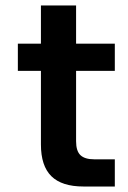

<svg xmlns="http://www.w3.org/2000/svg" viewBox="-20 -679 467 699"><path d="M284 0Q205 0 167 -37.5Q129 -75 129 -153V-421H45V-520H129V-659H257V-520H398V-421H257V-165Q257 -129 273 -114Q289 -99 323 -99H398V0Z"/></svg>

Font: Txt Sans SemiBold
Style: Regular
Weight: 600
Designer: Open Source
Foundry: XRLN
Version: Version 1.0